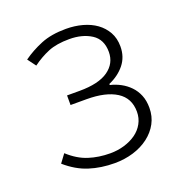

<svg xmlns="http://www.w3.org/2000/svg" viewBox="-98 -578 641 677"><g transform="rotate(-20 222.0 -240.0)"><path d="M221 12Q170 12 126 -2Q82 -16 42 -51L65 -82Q100 -50 137.5 -38Q175 -26 218 -26Q246 -26 271 -33.5Q296 -41 315 -54.5Q334 -68 345 -88Q356 -108 356 -132Q356 -183 316 -208.5Q276 -234 204 -234H144V-270H191Q263 -270 299 -295.5Q335 -321 335 -364Q335 -411 301.5 -432.5Q268 -454 219 -454Q171 -454 139.5 -441Q108 -428 78 -406L55 -437Q87 -460 126 -476Q165 -492 220 -492Q253 -492 282 -484Q311 -476 332.5 -460.5Q354 -445 367 -422Q380 -399 380 -368Q380 -329 357.5 -301Q335 -273 298 -257V-253Q319 -248 337.5 -238Q356 -228 370.5 -213Q385 -198 393.5 -177.5Q402 -157 402 -130Q402 -98 388 -72Q374 -46 349 -27Q324 -8 291 2Q258 12 221 12Z"/></g></svg>

Font: CV Source Sans Light
Style: Regular
Weight: 300
Designer: Paul D. Hunt
Foundry: Adobe Systems Incorporated
Version: Version 3.001